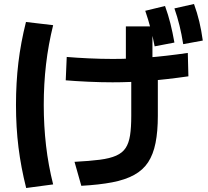

<svg xmlns="http://www.w3.org/2000/svg" viewBox="-20 -875 1040 961"><path d="M353 -65Q429 -69 479.5 -75.5Q530 -82 561.5 -96Q593 -110 609 -134.5Q625 -159 631 -198Q637 -237 637 -295V-526H610V-743H743V-535H770V-295Q770 -217 758.5 -159.5Q747 -102 721.5 -63Q696 -24 651.5 0.5Q607 25 542 37.5Q477 50 387 55ZM111 66Q85 -37 72.5 -137.5Q60 -238 60 -350Q60 -461 72 -561.5Q84 -662 110 -765L246 -749Q222 -652 210.5 -553.5Q199 -455 199 -350Q199 -245 210.5 -146Q222 -47 246 48ZM754 -643Q745 -691 733.5 -734Q722 -777 707 -821L806 -845Q822 -801 833 -757Q844 -713 853 -662ZM897 -654Q889 -704 878.5 -747Q868 -790 853 -833L951 -855Q967 -811 977.5 -767Q988 -723 995 -672ZM543 -463Q485 -463 420.5 -466Q356 -469 309 -473L314 -590Q360 -586 423 -583Q486 -580 544 -580Q630 -580 719.5 -587Q809 -594 920 -610L923 -493Q811 -477 720.5 -470Q630 -463 543 -463Z"/></svg>

Font: M PLUS 2 Thin
Style: Bold
Weight: 700
Version: Version 1.001